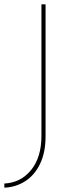

<svg xmlns="http://www.w3.org/2000/svg" viewBox="-20 -722 349 885"><path d="M0 143V124Q76 120 123.5 61.5Q171 3 171 -96V-702H190V-93Q190 -20 165 32.5Q140 85 96.5 113Q53 141 0 143Z"/></svg>

Font: Josefin Sans Thin
Style: Regular
Weight: 250
Designer: Santiago Orozco
Foundry: Typemade
Version: Version 2.000